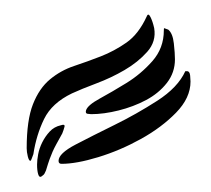

<svg xmlns="http://www.w3.org/2000/svg" viewBox="-20 -744 285 259"><path d="M62 -575Q68 -577 67 -573Q66 -569 64 -564Q59 -555 56 -549.5Q53 -544 51 -539.5Q49 -535 47 -529.5Q45 -524 42 -514Q40 -509 38.5 -508Q37 -507 36 -506Q33 -504 31.5 -509Q30 -514 30 -522Q30 -528 31.5 -536Q33 -544 37 -552Q41 -560 47 -566.5Q53 -573 62 -575ZM25 -536Q22 -527 21 -527Q19 -527 17.5 -533Q16 -539 16 -544Q16 -582 24.5 -603.5Q33 -625 47.5 -637Q62 -649 80 -655Q98 -661 116 -668Q134 -675 150.5 -686.5Q167 -698 178 -722Q180 -727 183 -721Q186 -715 188 -706Q191 -688 178.5 -674Q166 -660 148 -649.5Q130 -639 110 -631.5Q90 -624 77 -618Q50 -605 39.5 -583.5Q29 -562 25 -536ZM59 -527Q59 -537 82 -549Q105 -561 134.5 -575.5Q164 -590 192 -608Q220 -626 230 -648H232Q236 -648 236.5 -642Q237 -636 237 -634Q237 -612 217.5 -592Q198 -572 170 -556.5Q142 -541 112.5 -532Q83 -523 63 -523Q59 -523 59 -527ZM96 -595Q98 -602 114.5 -611Q131 -620 150.5 -632Q170 -644 185.5 -661.5Q201 -679 201 -703Q201 -706 201.5 -706Q202 -706 207 -704Q213 -699 214.5 -685.5Q216 -672 216 -664Q216 -646 205 -632Q194 -618 177 -609Q160 -600 140 -595Q120 -590 103 -590Q101 -590 98 -590.5Q95 -591 96 -595Z"/></svg>

Font: Akronim
Style: Regular
Weight: 400
Designer: Grzegorz Klimczewski
Foundry: Fonty.PL
Version: Version 1.001